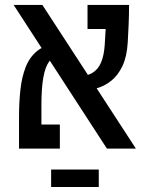

<svg xmlns="http://www.w3.org/2000/svg" viewBox="-20 -606 626 783"><path d="M416 0 35.6 -585.9H152.8L534.2 0ZM88.9 0V-98.1H224.1V0ZM57.6 0Q57.6 -15.1 57.6 -47.4Q57.6 -79.6 57.6 -130.9Q57.6 -188 63.2 -239.7Q68.8 -291.5 84.7 -332.3Q100.6 -373 131.6 -398.2Q162.6 -423.3 213.4 -427.2L226.1 -381.8Q197.8 -378.4 180.9 -355.7Q164.1 -333 156.5 -289.1Q148.9 -245.1 148.9 -177.7Q148.9 -152.3 148.9 -124.8Q148.9 -97.2 148.9 -71.5Q148.9 -45.9 148.9 -26.9Q148.9 -7.8 148.9 0ZM302.2 -235.8 293.5 -294.4Q332 -294.4 356 -308.3Q379.9 -322.3 392.1 -351.1Q404.3 -379.9 407.2 -424.3Q409.7 -463.4 411.9 -505.4Q414.1 -547.4 414.1 -585.9H506.3Q506.3 -547.4 504.6 -506.1Q502.9 -464.8 501 -434.1Q497.6 -375.5 479.5 -337.2Q461.4 -298.8 433.6 -276.6Q405.8 -254.4 371.8 -245.1Q337.9 -235.8 302.2 -235.8ZM336.9 -487.8V-585.9H502L481.4 -487.8ZM382.8 85.4V156.7H188.5V85.4Z"/></svg>

Font: Cascadia Code
Style: Regular
Weight: 400
Designer: Aaron Bell
Foundry: Saja Typeworks
Version: Version 2404.023